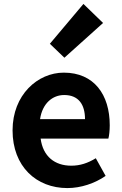

<svg xmlns="http://www.w3.org/2000/svg" viewBox="-20 -944 621 978"><path d="M323 14C392 14 463 -10 518 -48L468 -138C427 -113 388 -100 343 -100C259 -100 199 -147 187 -238H532C536 -252 539 -279 539 -306C539 -462 459 -574 305 -574C172 -574 44 -461 44 -280C44 -95 166 14 323 14ZM184 -337C196 -418 248 -460 307 -460C380 -460 413 -412 413 -337ZM308 -650 505 -827 405 -924 234 -721Z"/></svg>

Font: Noto Sans CJK TC
Style: Bold
Weight: 700
Designer: Ryoko NISHIZUKA 西塚涼子 (kana, bopomofo & ideographs); Paul D. Hunt (Latin, Greek & Cyrillic); Sandoll Communications 산돌커뮤니
Foundry: Adobe
Version: Version 2.004;hotconv 1.0.118;makeotfexe 2.5.65603